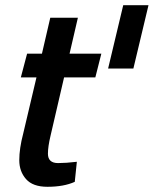

<svg xmlns="http://www.w3.org/2000/svg" viewBox="-20 -706 590 737"><path d="M492 -443H395L453 -686H550ZM162 11Q106 11 80 -18.5Q54 -48 54 -91Q54 -136 69 -193L120 -409H60L84 -500H141L173 -638H279L247 -500H369L346 -409H226L174 -185Q164 -143 164 -116Q164 -80 203 -80Q233 -80 275 -85L267 -8Q225 11 162 11Z"/></svg>

Font: Storia Sans SemiBold
Style: Italic
Weight: 600
Italic angle: -13°
Designer: Campivisivi
Foundry: Accademia di Belle Arti di Urbino and students of MA course of Visual design
Version: Version 60.001;May 25, 2020;FontCreator 12.0.0.2522 64-bit